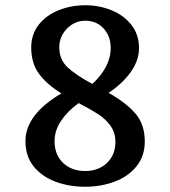

<svg xmlns="http://www.w3.org/2000/svg" viewBox="-20 -702 649 732"><path d="M77 -164Q77 -265 214 -346Q160 -379 129.5 -419.5Q99 -460 99 -521Q99 -571 127.5 -607.5Q156 -644 203.5 -663Q251 -682 305 -682Q358 -682 405 -663Q452 -644 481 -607Q510 -570 510 -519Q510 -472 479 -428Q448 -384 394 -348Q460 -311 496 -269.5Q532 -228 532 -163Q532 -107 500.5 -68Q469 -29 417 -9.5Q365 10 304 10Q243 10 191 -9.5Q139 -29 108 -68Q77 -107 77 -164ZM305 -50Q355 -50 387.5 -80.5Q420 -111 420 -161Q420 -196 401.5 -222Q383 -248 355.5 -266Q328 -284 280 -309Q237 -278 212.5 -241Q188 -204 188 -164Q188 -112 220.5 -81Q253 -50 305 -50ZM332 -382Q365 -412 383.5 -447Q402 -482 402 -519Q402 -564 375 -593.5Q348 -623 305 -623Q265 -623 235.5 -593Q206 -563 206 -522Q206 -475 237.5 -445.5Q269 -416 332 -382Z"/></svg>

Font: Andada Pro SemiBold
Style: Regular
Weight: 600
Designer: Carolina Giovagnoli
Foundry: Huerta Tipografica
Version: Version 3.005